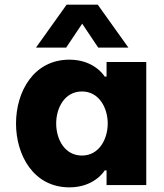

<svg xmlns="http://www.w3.org/2000/svg" viewBox="-20 -797 707 827"><path d="M265 -592 334 -695 403 -592H533L401 -777H267L135 -592ZM279 -540C124 -540 49 -401 49 -265C49 -129 124 10 279 10C383 10 427 -56 431 -63H439V0H610V-530H439V-467H431C427 -474 383 -540 279 -540ZM333 -403C407 -403 444 -332 444 -265C444 -198 407 -127 333 -127C258 -127 222 -198 222 -265C222 -332 258 -403 333 -403Z"/></svg>

Font: Be Vietnam Pro ExtraBold
Style: Regular
Weight: 800
Designer: Lam Bao, Tony Le, Vietanh Nguyen
Foundry: Yellow Type Foundry
Version: Version 1.002